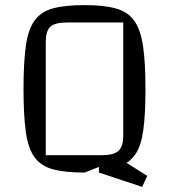

<svg xmlns="http://www.w3.org/2000/svg" viewBox="-20 -660 662 751"><path d="M311 15Q235 15 188 2.5Q141 -10 115.5 -44.5Q90 -79 81 -144Q72 -209 72 -312Q72 -415 81 -480Q90 -545 115.5 -580Q141 -615 188 -627.5Q235 -640 311 -640Q386 -640 433 -627Q480 -614 505 -579Q530 -544 539.5 -479.5Q549 -415 549 -312Q549 -212 540.5 -151Q532 -90 510.5 -58Q489 -26 452 -11L367 -7ZM159 -53H379Q425 -53 443.5 -70Q462 -87 462 -130V-572H242Q194 -572 176.5 -555Q159 -538 159 -495ZM536 71 367 15V-7L445 -42L556 28Z"/></svg>

Font: Changa ExtraLight Light
Style: Regular
Weight: 300
Version: Version 3.002; ttfautohint (v1.8.2)